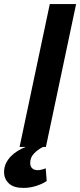

<svg xmlns="http://www.w3.org/2000/svg" viewBox="-61 -720 393 941"><path d="M183 -700H312L164 0H150Q124 13 105.5 32.5Q87 52 87 79Q87 95 96.5 104.5Q106 114 124 114Q140 114 163 105L168 167Q150 180 118.5 190.5Q87 201 54 201Q6 201 -17.5 179Q-41 157 -41 123Q-41 100 -32 81Q-23 62 -8 46.5Q7 31 26 19.5Q45 8 65 0H35Z"/></svg>

Font: PT Sans
Style: Bold Italic
Weight: 700
Italic angle: -12°
Designer: A.Korolkova, O.Umpeleva, V.Yefimov
Foundry: ParaType Ltd
Version: Version 2.003W OFL